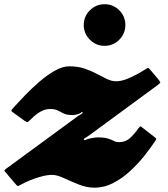

<svg xmlns="http://www.w3.org/2000/svg" viewBox="-78 -846 773 886"><path d="M404.5 -634.5Q444.5 -634.5 472.5 -662.8Q500.5 -691 500.5 -730.5Q500.5 -770.5 472.5 -798.5Q444.5 -826.5 404.5 -826.5Q365 -826.5 336.8 -798.5Q308.5 -770.5 308.5 -730.5Q308.5 -691 336.8 -662.8Q365 -634.5 404.5 -634.5ZM-17.5 -347.5Q-27.5 -336.5 -25.2 -333.5Q-23 -330.5 -11.5 -322.5L35 -289Q47 -280.5 50.8 -283Q54.5 -285.5 64.5 -295.5Q85 -316.5 107 -329.8Q129 -343 153 -343Q176 -343 189 -336Q202 -329 216.5 -322Q231 -315 258 -315Q267 -315 281 -319Q291 -321.5 295.8 -326.2Q300.5 -331 303 -327.5Q305 -324 297 -319.8Q289 -315.5 282 -310.5L-49 -68Q-57 -62 -57.5 -59.8Q-58 -57.5 -51.5 -50L-5.5 4Q2.5 13.5 5.5 12.5Q8.5 11.5 19.5 5.5Q38 -5 63.5 -15.2Q89 -25.5 115.2 -32.2Q141.5 -39 162 -39Q185 -39 216.8 -24.2Q248.5 -9.5 284.8 5.2Q321 20 358 20Q403.5 20 445.5 -2Q487.5 -24 523.8 -57.8Q560 -91.5 588.5 -127.5Q617 -163.5 635.5 -191.5Q642 -201 642.8 -204.2Q643.5 -207.5 634.5 -214L583 -254Q574.5 -261 571.2 -262.5Q568 -264 561.5 -254.5Q539.5 -224 519.8 -207Q500 -190 471 -190Q458 -190 447.8 -195.5Q437.5 -201 420.8 -206.5Q404 -212 372 -212Q360.5 -212 341.5 -208Q325.5 -204.5 318.2 -201Q311 -197.5 309 -202.5Q307.5 -206 316 -210.2Q324.5 -214.5 338.5 -225L649 -453Q661 -462 661.5 -465.2Q662 -468.5 652.5 -480L615 -524.5Q607.5 -533 604.8 -532.5Q602 -532 592 -525.5Q574.5 -514.5 551.2 -501.8Q528 -489 503.5 -480Q479 -471 458 -471Q437 -471 415.2 -481.5Q393.5 -492 368.2 -505.5Q343 -519 312 -529.5Q281 -540 242 -540Q210.5 -540 174.5 -519.5Q138.5 -499 102.8 -468Q67 -437 35.8 -404.5Q4.5 -372 -17.5 -347.5Z"/></svg>

Font: Besley Black
Style: Italic
Weight: 900
Italic angle: -13°
Designer: Owen Earl
Foundry: indestructible type*
Version: Version 2.001